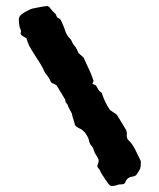

<svg xmlns="http://www.w3.org/2000/svg" viewBox="-20 -614 533 642"><path d="M451 -75Q451 -57 449 -51Q447 -45 435 -28Q429 -24 420.5 -23Q412 -22 405 -15Q403 -13 401 -9Q399 -5 397 -1Q391 3 384 2.5Q377 2 371 5Q354 10 348.5 6.5Q343 3 335 -10Q330 -18 325 -25Q320 -32 316 -40Q315 -45 311.5 -48.5Q308 -52 306 -56Q305 -62 308 -68Q311 -74 309 -82Q306 -89 301 -96Q296 -103 293 -113Q292 -120 286.5 -125.5Q281 -131 279 -138Q278 -144 276 -150Q274 -156 269 -163Q267 -168 262.5 -172.5Q258 -177 253 -181Q241 -186 235 -191Q232 -193 230 -198Q229 -205 226.5 -211.5Q224 -218 222 -225Q222 -227 221.5 -229.5Q221 -232 220 -235Q217 -240 214 -246Q211 -252 208 -258Q207 -264 202.5 -268.5Q198 -273 198 -281Q191 -293 183.5 -305Q176 -317 169 -329Q165 -331 161.5 -333Q158 -335 154 -336Q150 -340 150 -340Q145 -353 136.5 -363Q128 -373 124 -385Q118 -396 111.5 -406.5Q105 -417 98 -427Q93 -435 87.5 -444Q82 -453 77 -462Q76 -465 75 -468Q74 -471 72 -474Q71 -477 70.5 -480Q70 -483 68 -486Q64 -489 60 -491Q56 -493 52 -496Q51 -498 50 -499Q49 -500 49 -501Q49 -505 50 -508.5Q51 -512 49 -514Q45 -524 44 -533Q43 -542 43 -552Q45 -560 51 -565Q57 -570 64 -574Q70 -577 75.5 -580Q81 -583 87 -585Q98 -587 109.5 -589.5Q121 -592 131 -593Q141 -596 146 -589Q150 -584 154 -579Q158 -574 163 -570Q167 -567 168.5 -561.5Q170 -556 174 -554Q182 -552 186 -541Q189 -534 192 -527.5Q195 -521 197 -514Q202 -497 213 -486Q218 -482 220.5 -475Q223 -468 228 -462Q233 -457 236 -450.5Q239 -444 243 -436Q246 -433 250.5 -429.5Q255 -426 260 -421Q268 -402 277.5 -382.5Q287 -363 293 -343Q291 -340 289 -334Q294 -331 301 -328Q305 -322 308.5 -315Q312 -308 320 -304Q325 -288 332 -273.5Q339 -259 348 -246Q353 -242 359 -238.5Q365 -235 371 -230Q379 -217 387 -203.5Q395 -190 402 -179Q405 -171 404 -163.5Q403 -156 407 -148Q423 -133 432 -114Q441 -95 451 -75Z"/></svg>

Font: Darumadrop One
Style: Regular
Weight: 400
Version: Version 1.000